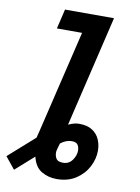

<svg xmlns="http://www.w3.org/2000/svg" viewBox="-136 -843 798 1096"><g transform="rotate(10 263.0 -295.5)"><path d="M270 185Q222 185 182.5 162Q143 139 129 80L22 175L-34 106L117 -28Q119 -38 122 -48Q125 -58 127 -68L269 -662H123L150 -776H434L281 -132Q300 -141 315.5 -144.5Q331 -148 344 -148Q390 -148 419 -129.5Q448 -111 461.5 -80.5Q475 -50 475 -15Q475 33 451 79Q427 125 381 155Q335 185 270 185ZM290 87Q324 87 343.5 60Q363 33 363 4Q363 -15 354 -29Q345 -43 319 -43Q302 -43 286.5 -37Q271 -31 254 -18Q247 7 244 17.5Q241 28 241 36Q241 56 250.5 71.5Q260 87 290 87Z"/></g></svg>

Font: Ubuntu Sans Mono
Style: Bold Italic
Weight: 700
Italic angle: -13.5°
Monospace: yes
Designer: Dalton Maag Ltd
Foundry: Dalton Maag Ltd
Version: Version 1.006